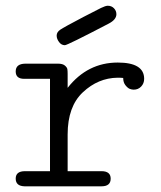

<svg xmlns="http://www.w3.org/2000/svg" viewBox="-20 -655 565 675"><path d="M67.9 -53.2H155.8V-377.9H64.9Q35.2 -377.9 35.2 -403.8Q35.2 -430.7 68.8 -431.2H184.1Q200.2 -431.2 208 -424.6Q215.8 -418 216.8 -411.9Q217.8 -405.8 217.8 -395V-346.2Q287.6 -435.1 394 -435.1Q486.8 -435.1 486.8 -377.9Q486.8 -361.8 476.3 -350.8Q465.8 -339.8 450.2 -339.8Q443.4 -339.8 436.3 -342.5Q429.2 -345.2 421.1 -355.2Q413.1 -365.2 413.1 -380.9Q406.2 -381.8 393.1 -381.8Q325.2 -380.9 271.5 -330.8Q217.8 -280.8 217.8 -182.1V-53.2H336.9Q369.1 -53.2 369.1 -26.9Q369.1 0 336.9 0H65.9Q35.2 -1 35.2 -27.1Q35.2 -53.2 67.9 -53.2ZM179.2 -529.8Q179.2 -542 191.7 -550.5Q204.1 -559.1 272.9 -595.2Q311 -614.3 335 -627Q351.1 -634.8 358.9 -634.8Q372.1 -634.8 380.6 -626Q389.2 -617.2 389.2 -605Q389.2 -585.9 361.8 -571.8Q215.8 -495.6 208 -496.1Q195.8 -496.1 187.5 -507.3Q179.2 -518.6 179.2 -529.8Z"/></svg>

Font: CMU Typewriter Text
Style: Light
Weight: 200
Version: Version 0.7.0